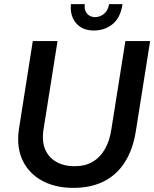

<svg xmlns="http://www.w3.org/2000/svg" viewBox="-20 -899 748 931"><path d="M335 12Q255 12 194.5 -17.5Q134 -47 101 -100.5Q68 -154 68 -224Q68 -236 69 -248.5Q70 -261 72 -274L139 -700H259L190 -265Q189 -257 188.5 -249Q188 -241 188 -233Q188 -190 207 -158.5Q226 -127 260.5 -110Q295 -93 341 -93Q393 -93 429.5 -114.5Q466 -136 489 -176.5Q512 -217 520 -272L588 -700H708L638 -259Q624 -173 585 -112Q546 -51 483.5 -19.5Q421 12 335 12ZM434 -751Q397 -751 371 -767.5Q345 -784 332.5 -813Q320 -842 324 -879H391Q389 -860 394.5 -846Q400 -832 412.5 -824Q425 -816 441 -816Q465 -816 484.5 -832Q504 -848 509 -879H574Q565 -815 527 -783Q489 -751 434 -751Z"/></svg>

Font: MuseoModerno Medium
Style: Italic
Weight: 500
Italic angle: -9°
Designer: Pablo Cosgaya, Héctor Gatti, Marcela Romero, and the Authors of The MuseoModerno Project.
Foundry: Omnibus-Type Team
Version: Version 1.003